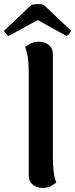

<svg xmlns="http://www.w3.org/2000/svg" viewBox="-54 -914 371 948"><path d="M156 14Q127 14 107.5 -2.5Q88 -19 88 -48V-560Q88 -590 84.5 -621Q81 -652 70 -682Q78 -689 96 -698.5Q114 -708 138 -708Q167 -708 187 -692Q207 -676 207 -647V-135Q207 -106 210 -74Q213 -42 224 -13Q216 -6 198.5 4Q181 14 156 14ZM163 -889 297 -762Q297 -758 289 -748.5Q281 -739 275 -736L132 -815L-12 -736Q-17 -739 -25 -748.5Q-33 -758 -34 -762L100 -889Q106 -892 119 -893Q132 -894 144.5 -893.5Q157 -893 163 -889Z"/></svg>

Font: Arima SemiBold
Style: Regular
Weight: 600
Designer: Joana Correia and Natanael Gama
Foundry: NDISCOVER
Version: Version 1.101;gftools[0.9.23]